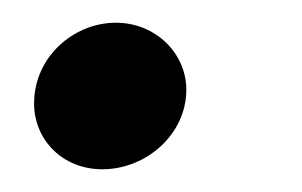

<svg xmlns="http://www.w3.org/2000/svg" viewBox="-20 -139 266 169"><path d="M70 10C109 10 144 -21 144 -60C144 -92 117 -119 82 -119C45 -119 10 -89 10 -48C10 -16 35 10 70 10Z"/></svg>

Font: Fixel Display 20240404 Medium
Style: Italic
Weight: 500
Italic angle: -10°
Designer: AlfaBravo + MacPaw
Foundry: Kyrylo Tkachov, Marchela Mozhyna, Serhii Makarenko, Maria Weinstein, Zakhar Kryvoshyya
Version: Version 1.211;Glyphs 3.2 (3225)